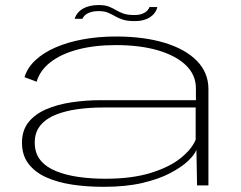

<svg xmlns="http://www.w3.org/2000/svg" viewBox="-20 -734 953 760"><path d="M390 5.5Q478.5 5.5 543.5 -9.8Q608.5 -25 653.2 -48.5Q698 -72 724 -96.5Q750 -121 757.5 -141L760 0H805V-381.5Q805 -446.5 759.5 -493Q714 -539.5 631.8 -564.5Q549.5 -589.5 439 -589.5Q369 -589.5 308.2 -578.2Q247.5 -567 199.8 -546.2Q152 -525.5 120.2 -495.8Q88.5 -466 77 -428.5L125 -410.5Q138 -455.5 180 -488Q222 -520.5 288 -538Q354 -555.5 439 -555.5Q534 -555.5 605 -534.8Q676 -514 715.8 -475.8Q755.5 -437.5 755.5 -384V-337.5H382Q320 -337.5 263.2 -329Q206.5 -320.5 162.2 -301.2Q118 -282 92.5 -249.8Q67 -217.5 67 -169Q67 -119.5 92.8 -85.8Q118.5 -52 163.2 -32Q208 -12 266 -3.2Q324 5.5 390 5.5ZM396.5 -26.5Q341.5 -26.5 291.5 -33.5Q241.5 -40.5 202 -56.5Q162.5 -72.5 140 -100Q117.5 -127.5 117.5 -170Q117.5 -211 140.5 -238.2Q163.5 -265.5 202 -280.5Q240.5 -295.5 288.2 -302Q336 -308.5 385.5 -308.5H754.5V-181Q739.5 -144 695.2 -108.2Q651 -72.5 576.5 -49.5Q502 -26.5 396.5 -26.5ZM512 -650.5Q534.5 -650.5 549.5 -655Q564.5 -659.5 574.5 -666.2Q584.5 -673 590.5 -680.8Q596.5 -688.5 599.5 -695.5Q602.5 -702.5 602.5 -706H571.5Q570.5 -701 564 -693.2Q557.5 -685.5 544.5 -680Q531.5 -674.5 512.5 -674.5Q485 -674.5 468.2 -680.5Q451.5 -686.5 438.8 -694.2Q426 -702 410.8 -708Q395.5 -714 370.5 -714Q351 -714 335.5 -710.2Q320 -706.5 309 -700.2Q298 -694 291.2 -686.5Q284.5 -679 280.8 -672.2Q277 -665.5 275.5 -659.5H306.5Q308 -665 315.2 -672.5Q322.5 -680 336.5 -685Q350.5 -690 370.5 -690Q392.5 -690 407 -684Q421.5 -678 434.8 -670.2Q448 -662.5 465.5 -656.5Q483 -650.5 512 -650.5Z"/></svg>

Font: Anybody ExtraExpanded ExtraLight
Style: Regular
Weight: 250
Width: 8
Version: Version 1.113;gftools[0.9.25]